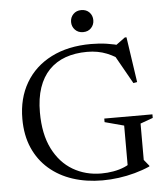

<svg xmlns="http://www.w3.org/2000/svg" viewBox="-59 -926 862 989"><g transform="rotate(-5 372.0 -432.0)"><path d="M651.5 -76.5 677.5 -44.5V-40.5Q640 -24 599 -12.8Q558 -1.5 515.5 4.2Q473 10 431 10Q348 10 277.8 -13Q207.5 -36 155.8 -81Q104 -126 75.5 -191.2Q47 -256.5 47 -341Q47 -447.5 93.8 -527.2Q140.5 -607 227.2 -651Q314 -695 432.5 -695Q476.5 -695 514.5 -689.2Q552.5 -683.5 591 -672.5L547.5 -668L609.5 -713.5H618L652.5 -479L633 -475.5L536 -647.5L599 -586Q556.5 -619.5 510.8 -638Q465 -656.5 409 -656.5Q347 -656.5 297.2 -638.8Q247.5 -621 212.2 -584.8Q177 -548.5 158.5 -494Q140 -439.5 140 -366.5Q140 -254.5 178.2 -178.5Q216.5 -102.5 281.8 -64.2Q347 -26 428.5 -26Q460.5 -26 491.2 -31.5Q522 -37 547.5 -47.8Q573 -58.5 588.5 -73L566.5 -23V-261.5L467.5 -288V-306.5H716.5V-288L651.5 -264.5ZM398 -759.5Q372.5 -759.5 356.5 -776.2Q340.5 -793 340.5 -816.5Q340.5 -840.5 356.5 -857Q372.5 -873.5 398 -873.5Q424 -873.5 439.8 -857Q455.5 -840.5 455.5 -816.5Q455.5 -793 439.8 -776.2Q424 -759.5 398 -759.5Z"/></g></svg>

Font: Newsreader 36pt
Style: Regular
Weight: 400
Designer: Hugues Gentile
Foundry: Production Type
Version: Version 1.003